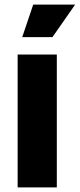

<svg xmlns="http://www.w3.org/2000/svg" viewBox="-20 -818 348 838"><path d="M57 0V-580H228V0ZM77 -656 125 -798H308L209 -656Z"/></svg>

Font: BDO Grotesk ExtraBold
Style: Regular
Weight: 800
Designer: Deni Anggara
Foundry: Lokal Container
Version: Version 2.000